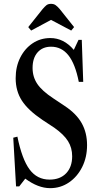

<svg xmlns="http://www.w3.org/2000/svg" viewBox="-20 -970 519 999"><path d="M241 9Q178.5 9 111.5 -40.5L80 0H63.5L49 -253.5L70.5 -259Q94.5 -141.5 133.8 -88.5Q173 -35.5 238 -35.5Q292.5 -35.5 324 -68.2Q355.5 -101 355.5 -157Q355.5 -201 333.8 -235.8Q312 -270.5 262.5 -305.5L201 -346Q126 -396.5 93.8 -446.5Q61.5 -496.5 61.5 -563Q61.5 -623 85.2 -670.2Q109 -717.5 149.8 -744.8Q190.5 -772 242 -772Q312 -772 364 -710.5L388.5 -762.5H405.5L413 -544H390Q371.5 -637.5 336 -682.2Q300.5 -727 245.5 -727Q201.5 -727 175.5 -697.5Q149.5 -668 149.5 -616.5Q149.5 -570 174 -533.5Q198.5 -497 257 -458.5L317 -418.5Q378 -378 405.5 -328.5Q433 -279 433 -215Q433 -151.5 407.5 -100.8Q382 -50 338.5 -20.5Q295 9 241 9ZM142 -811 127 -829 201.5 -922.5Q212.5 -935.5 221.5 -942.8Q230.5 -950 245.5 -950Q259.5 -950 269 -943.5Q278.5 -937 291 -922.5L365.5 -829L350.5 -811L245.5 -866.5Z"/></svg>

Font: Libre Caslon Condensed
Style: Regular
Weight: 400
Designer: Pablo Impallari, Rodrigo Fuenzalida, Katja Schimmel, Ertekin Erdin
Foundry: Pablo Impallari, Rodrigo Fuenzalida
Version: Version 2.000; ttfautohint (v1.8.4.7-5d5b);gftools[0.9.33]